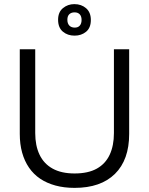

<svg xmlns="http://www.w3.org/2000/svg" viewBox="-20 -899 724 932"><path d="M342 13Q291 13 249 1.5Q207 -10 175 -31.5Q143 -53 121 -85Q99 -117 87.5 -158Q76 -199 76 -249V-660H151V-253Q151 -192 172 -148Q193 -104 235.5 -80.5Q278 -57 342 -57Q408 -57 450 -80.5Q492 -104 512.5 -148Q533 -192 533 -253V-660H607V-249Q607 -123 538 -55Q469 13 342 13ZM342 -726Q308 -726 285 -745.5Q262 -765 262 -803Q262 -840 285.5 -859.5Q309 -879 341 -879Q375 -879 398 -859Q421 -839 421 -802Q421 -764 398 -745Q375 -726 342 -726ZM343 -765Q359 -765 367.5 -775Q376 -785 376 -802Q376 -820 367 -829.5Q358 -839 342 -839Q326 -839 316.5 -830Q307 -821 307 -803Q307 -785 316.5 -775Q326 -765 343 -765Z"/></svg>

Font: Bricolage Grotesque 36pt Light
Style: Regular
Weight: 300
Designer: Mathieu Triay
Foundry: Atelier Triay
Version: Version 1.001;gftools[0.9.33.dev8+g029e19f]